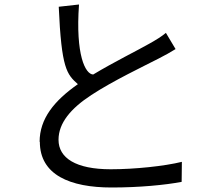

<svg xmlns="http://www.w3.org/2000/svg" viewBox="-20 -812 921 853"><path d="M157 -182C157 -35 291 21 476 21C599 21 713 10 787 -4L788 -93C711 -74 579 -60 472 -60C317 -60 240 -110 240 -191C240 -265 294 -330 386 -390C482 -453 619 -518 685 -552C714 -567 738 -580 760 -594L717 -666C697 -649 675 -636 647 -620C593 -589 487 -537 394 -481C359 -482 315 -568 331 -792L241 -782C253 -506 277 -482 326 -438C220 -364 156 -284 156 -182Z"/></svg>

Font: GenEiGothic-pro-Regular
Style: Regular
Weight: 400
Designer: Ryoko NISHIZUKA (kana & ideographs); Paul D. Hunt (Latin, Greek & Cyrillic); Wenlong ZHANG (bopomofo); Sandoll Communica
Foundry: Adobe Systems Incorporated; o_tamon
Version: Version 1.000.140830